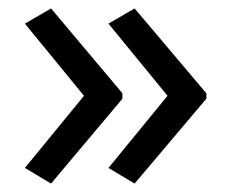

<svg xmlns="http://www.w3.org/2000/svg" viewBox="-20 -491 549 455"><path d="M469 -257 299 -56 237 -93 377 -264 237 -435 299 -471 469 -270ZM270 -257 101 -56 39 -93 179 -264 39 -435 101 -471 270 -270Z"/></svg>

Font: Noto Sans Modi
Style: Regular
Weight: 400
Designer: Monotype Design Team
Foundry: Monotype Imaging Inc.
Version: Version 2.003; ttfautohint (v1.8.4.7-5d5b)